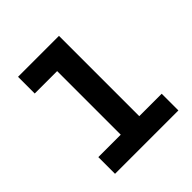

<svg xmlns="http://www.w3.org/2000/svg" viewBox="-218 -1017 1187 1187"><g transform="rotate(-45 375.0 -424.0)"><path d="M118 -848H476V-146H672V0H118V-146H314V-702H118Z"/></g></svg>

Font: Martian Mono SemiExpanded
Style: Bold
Weight: 700
Width: 6
Designer: Roman Shamin
Foundry: Evil Martians
Version: Version 1.000